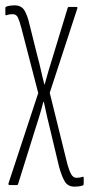

<svg xmlns="http://www.w3.org/2000/svg" viewBox="-20 -507 333 718"><path d="M259 191Q234 191 222.5 172Q211 153 201 117L169 -17Q162 -44 156 -71Q150 -98 144 -126H142Q135 -98 126.5 -70.5Q118 -43 109 -15L48 180Q47 185 43 185H16Q10 185 12 178L123 -159L60 -402Q53 -429 47 -441.5Q41 -454 27 -454Q21 -454 15 -453Q9 -452 4 -450Q0 -449 0 -454V-476Q0 -481 3 -482Q11 -485 18.5 -486Q26 -487 34 -487Q60 -487 71.5 -468Q83 -449 91 -413L121 -293Q128 -268 133.5 -242.5Q139 -217 146 -191H147Q154 -217 161.5 -242.5Q169 -268 177 -293L233 -477Q234 -481 238 -481H266Q271 -481 269 -475L166 -160L232 107Q239 132 246.5 145Q254 158 266 158Q272 158 278 157Q284 156 290 154Q293 153 293 158V180Q293 184 291 186Q283 189 275 190Q267 191 259 191Z"/></svg>

Font: Sofia Sans Extra Condensed ExtraLight
Style: Regular
Weight: 250
Designer: Botio Nikoltchev, Ani Petrova
Foundry: lettersoup
Version: Version 4.101